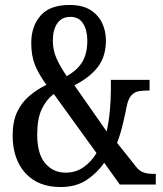

<svg xmlns="http://www.w3.org/2000/svg" viewBox="-20 -744 657 774"><path d="M224 10Q133 10 82 -46.5Q31 -103 31 -198Q31 -255 49.5 -293.5Q68 -332 99 -358Q130 -384 167 -402Q136 -445 121 -482Q106 -519 106 -571Q106 -638 143.5 -681Q181 -724 260 -724Q313 -724 345 -703.5Q377 -683 392 -650.5Q407 -618 407 -582Q407 -518 376 -476Q345 -434 280 -400L410 -214Q419 -255 423 -299.5Q427 -344 427 -382V-422H583V-379H573Q555 -379 538.5 -376Q522 -373 509.5 -359.5Q497 -346 491 -316Q484 -281 475 -243Q466 -205 452 -168L530 -70Q543 -54 559.5 -48.5Q576 -43 600 -43H608V0H463L400 -88Q373 -48 330 -19Q287 10 224 10ZM249 -437Q293 -462 312.5 -495.5Q332 -529 332 -581Q332 -622 315 -649Q298 -676 264 -676Q229 -676 211 -650Q193 -624 193 -580Q193 -543 207 -510.5Q221 -478 249 -437ZM245 -48Q286 -48 317.5 -70.5Q349 -93 369 -127L197 -365Q167 -343 148.5 -304.5Q130 -266 130 -201Q130 -124 162 -86Q194 -48 245 -48Z"/></svg>

Font: Noto Serif Myanmar ExtraCondensed Medium
Style: Regular
Weight: 500
Width: 2
Designer: Ben Mitchell and the Monotype Design Team
Foundry: Monotype Imaging Inc.
Version: Version 2.106; ttfautohint (v1.8.4.7-5d5b)